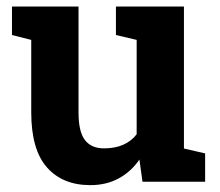

<svg xmlns="http://www.w3.org/2000/svg" viewBox="-20 -548 664 579"><path d="M400.4 -66.9Q375 -29.8 337.6 -9.8Q300.3 10.3 252.4 10.3Q168.9 10.3 121.6 -43.2Q74.2 -96.7 74.2 -209.5V-427.7L16.1 -442.4V-528.3H74.2H216.8V-208.5Q216.8 -150.9 236.1 -125.7Q255.4 -100.6 293.5 -100.6Q327.1 -100.6 351.8 -111.6Q376.5 -122.6 392.1 -143.1V-427.7L329.6 -442.4V-528.3H392.1H534.7V-100.1L598.6 -85.4V0H409.7Z"/></svg>

Font: TypoPRO Roboto Slab
Style: Bold
Weight: 700
Designer: Google
Version: Version 1.100263; 2013; ttfautohint (v0.94.20-1c74) -l 8 -r 